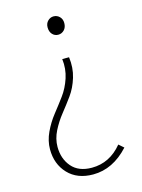

<svg xmlns="http://www.w3.org/2000/svg" viewBox="-116 -608 667 900"><g transform="rotate(-15 217.5 -158.0)"><path d="M223 224Q146 224 101.5 177Q57 130 57 58Q57 17 76 -23.5Q95 -64 121.5 -97.5Q148 -131 173.5 -165.5Q199 -200 213.5 -244Q228 -288 222 -336H255Q262 -284 248 -238Q234 -192 209 -157.5Q184 -123 158 -90.5Q132 -58 113 -20.5Q94 17 94 56Q94 114 127.5 153Q161 192 225 192Q312 192 372 119L396 140Q319 224 223 224ZM194 -497Q194 -516 206 -528Q218 -540 234 -540Q251 -540 263 -528Q275 -516 275 -497Q275 -476 263 -463.5Q251 -451 234 -451Q217 -451 205.5 -463.5Q194 -476 194 -497Z"/></g></svg>

Font: Noto Sans Korean Thin
Style: Regular
Weight: 250
Designer: Ryoko NISHIZUKA  (kana & ideographs); Paul D. Hunt (Latin, Greek & Cyrillic); Wenlong ZHANG  (bopomofo); Sandoll Communi
Foundry: Adobe Systems Incorporated
Version: Version 1.0001;PS 1;hotconv 1.0.78;makeotf.lib2.5.61930